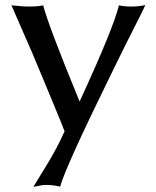

<svg xmlns="http://www.w3.org/2000/svg" viewBox="-20 -520 620 762"><path d="M25.4 -499Q64.5 -494.1 98.1 -494.1Q131.8 -494.1 151.4 -499Q170.9 -420.9 295.9 -117.2Q428.7 -404.3 452.1 -499Q471.7 -494.1 500 -494.1Q533.2 -494.1 556.6 -500Q553.7 -491.2 529.8 -444.3Q505.9 -397.5 478.5 -342.8L420.9 -225.6Q237.3 148.4 218.8 220.7Q191.4 213.9 160.2 213.9Q147.5 213.9 112.3 221.7L163.1 138.7Q206.1 69.3 236.3 1Q223.6 -32.2 202.6 -82.5Q181.6 -132.8 157.7 -190.9Q133.8 -249 109.4 -306.6Z"/></svg>

Font: GenEi LateGo v2
Style: Medium
Weight: 500
Designer: o_tamon (Modified)
Foundry: o_tamon / Adobe Systems Incorporated / FONT 910 / Philipp H. Poll
Version: Version 2.1;Original Version 1.004